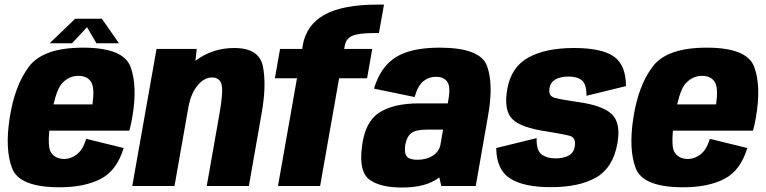

<svg xmlns="http://www.w3.org/2000/svg" viewBox="-20 -808 3326 834"><path d="M239 5.5Q64 5.5 32.5 -77Q1 -159.5 22 -295.5Q43.5 -435.5 105.5 -518.2Q167.5 -601 340.5 -601Q516.5 -601 547.2 -517.2Q578 -433.5 554.5 -298.5Q549 -265.5 542 -240.5H194Q187.5 -171.5 200 -148.5Q218 -117.5 259.5 -117.5Q288 -117.5 314 -137.5Q340 -157.5 354.5 -205L517 -165Q488 -67.5 417.5 -31Q347 5.5 239 5.5ZM212.5 -354.5H381.5Q391.5 -423.5 377 -449.5Q361 -478.5 321 -478.5Q280 -478.5 250.5 -447Q228.5 -424 212.5 -354.5ZM195.5 -620 306.5 -726.5H422.5L497 -620H399L358 -690L293 -620Z M554.5 0 660 -595.5H834.5L829 -544Q902.5 -599.5 997.5 -599.5Q1106.5 -599.5 1122.2 -518.8Q1138 -438 1117 -319L1061 0H878L933 -312Q951 -413.5 942 -442.5Q933 -471.5 901 -471.5Q866.5 -471.5 838 -436.5Q811 -404 799.5 -349L738 0Z M1187.5 0 1270 -468H1174L1196.5 -595.5H1293L1295 -611.5Q1311 -700.5 1390 -744.2Q1469 -788 1620 -788H1648L1626 -664.5H1610.5Q1539 -664.5 1511.2 -652.8Q1483.5 -641 1478 -611L1475 -595.5H1597L1574.5 -468H1453L1370.5 0Z M1897 0 1888 -38Q1887 -37 1886 -36Q1831.5 6.5 1726.5 6.5Q1630.5 6.5 1584.5 -28Q1538.5 -62.5 1552 -169Q1564.5 -277.5 1626.2 -318.2Q1688 -359 1801.5 -359H1925L1928 -376.5Q1938 -433 1922.2 -453.8Q1906.5 -474.5 1874 -474.5Q1843.5 -474.5 1819.5 -455.8Q1795.5 -437 1781 -386.5L1604.5 -423Q1633 -518.5 1699.8 -559.8Q1766.5 -601 1889.5 -601Q2066.5 -601 2095.5 -521.5Q2124.5 -442 2100 -305.5L2046.5 0ZM1893 -178.5 1904.5 -245H1835.5Q1785 -245 1765.8 -229.2Q1746.5 -213.5 1740.5 -179.5Q1735 -144.5 1746.5 -129.2Q1758 -114 1793 -114Q1832.5 -114 1860.5 -132Q1887 -149.5 1893 -178.5Z M2372.5 5Q2255 5 2195.8 -32.8Q2136.5 -70.5 2135.5 -165L2311 -208Q2309.5 -154 2332.8 -137Q2356 -120 2392 -120Q2428 -120 2450 -132.2Q2472 -144.5 2476.5 -170.5Q2483.5 -210 2455.2 -217.8Q2427 -225.5 2358.5 -236.5Q2242.5 -253 2205 -291.2Q2167.5 -329.5 2183.5 -420.5Q2200 -516.5 2274.8 -558Q2349.5 -599.5 2473.5 -599.5Q2594.5 -599.5 2646.8 -562.2Q2699 -525 2699 -434L2527.5 -392Q2528 -442 2507.8 -458.8Q2487.5 -475.5 2449.5 -475.5Q2414.5 -475.5 2392.5 -462.8Q2370.5 -450 2367 -425.5Q2360.5 -390.5 2390.5 -382.8Q2420.5 -375 2486 -365.5Q2596 -351 2636.8 -312.8Q2677.5 -274.5 2662 -186Q2643.5 -80 2570.2 -37.5Q2497 5 2372.5 5Z M2948 5.5Q2773 5.5 2741.5 -77Q2710 -159.5 2731 -295.5Q2752.5 -435.5 2814.5 -518.2Q2876.5 -601 3049.5 -601Q3225.5 -601 3256.2 -517.2Q3287 -433.5 3263.5 -298.5Q3258 -265.5 3251 -240.5H2903Q2896.5 -171.5 2909 -148.5Q2927 -117.5 2968.5 -117.5Q2997 -117.5 3023 -137.5Q3049 -157.5 3063.5 -205L3226 -165Q3197 -67.5 3126.5 -31Q3056 5.5 2948 5.5ZM2921.5 -354.5H3090.5Q3100.5 -423.5 3086 -449.5Q3070 -478.5 3030 -478.5Q2989 -478.5 2959.5 -447Q2937.5 -424 2921.5 -354.5Z"/></svg>

Font: Anybody ExtraBold
Style: Italic
Weight: 800
Italic angle: -10°
Designer: Tyler Finck
Foundry: Etcetera Type Company
Version: Version 1.010; ttfautohint (v1.8.3) -l 8 -r 50 -G 200 -x 14 